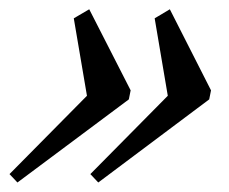

<svg xmlns="http://www.w3.org/2000/svg" viewBox="-82 -414 494 414"><path d="M129.9 -20.5 112.8 -38.6 279.8 -207.5 251.5 -374.5 284.2 -394 373 -219.2 369.1 -199.7ZM-44.4 -20.5 -61.5 -38.6 105.5 -207.5 77.1 -374.5 110.4 -394 199.7 -219.2 195.8 -199.7Z"/></svg>

Font: Elstob Medium
Style: Italic
Weight: 500
Italic angle: -20°
Designer: Peter S. Baker
Version: Version 1.015